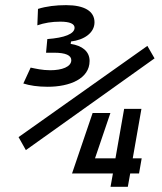

<svg xmlns="http://www.w3.org/2000/svg" viewBox="-20 -723 626 743"><path d="M407.7 0H474.6L483.9 -51.8H518.1L528.3 -110.4H493.7L527.3 -301.8H460.4L426.8 -110.4H347.7L407.2 -285.6H338.4L259.3 -53.2L258.3 -51.8H417ZM164.6 -387.2C249.5 -387.2 326.7 -418 326.7 -487.3C326.7 -523.9 298.3 -546.4 253.4 -553.2L254.9 -562.5C304.7 -568.4 345.7 -595.2 345.7 -636.7C345.7 -679.7 306.6 -703.1 235.8 -703.1C196.3 -703.1 159.2 -698.7 127 -688.5L124.5 -625C151.4 -634.3 180.2 -639.2 213.4 -639.2C250 -639.2 268.6 -630.9 268.6 -615.7C268.6 -591.8 229.5 -576.7 163.1 -571.8L158.2 -519H189.9C233.9 -519 255.9 -508.8 255.9 -490.2C255.9 -464.4 219.7 -451.2 174.8 -451.2C142.6 -451.2 117.7 -457.5 98.6 -461.4L70.3 -399.9C94.7 -392.1 126 -387.2 164.6 -387.2ZM80.1 -142.1 578.1 -497.1 550.3 -545.4 51.8 -192.4Z"/></svg>

Font: Cascadia Mono SemiLight
Style: Italic
Weight: 350
Italic angle: -10°
Monospace: yes
Designer: Aaron Bell
Foundry: Saja Typeworks
Version: Version 2404.023